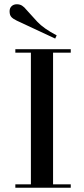

<svg xmlns="http://www.w3.org/2000/svg" viewBox="-20 -881 394 901"><path d="M52 -634V-650H312V-634H229V-16H312V0H52V-16H125V-634ZM59 -784Q42 -792 33.5 -801Q25 -810 25 -828Q25 -843 34.5 -852Q44 -861 59 -861Q73 -861 83.5 -854.5Q94 -848 105 -834Q125 -811 155 -779Q185 -747 246 -715L239 -700Z"/></svg>

Font: Elsie
Style: Regular
Weight: 400
Designer: Alejandro Inler
Foundry: Alejandro Inler
Version: 1.001